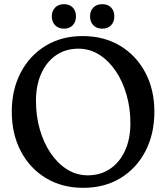

<svg xmlns="http://www.w3.org/2000/svg" viewBox="-20 -886 799 921"><path d="M376 -713Q478.5 -713 556 -666.5Q633.5 -620 677 -538Q720.5 -456 720.5 -350.5Q720.5 -243 677.5 -160.5Q634.5 -78 557.8 -31.5Q481 15 379.5 15Q277.5 15 200.2 -31.8Q123 -78.5 79.8 -160.8Q36.5 -243 36.5 -350.5Q36.5 -455.5 79.2 -537.5Q122 -619.5 198.5 -666.2Q275 -713 376 -713ZM605.5 -295.5Q605.5 -367 587 -431.5Q568.5 -496 534.8 -545.8Q501 -595.5 455.5 -624Q410 -652.5 356 -652.5Q295 -652.5 249.2 -621.2Q203.5 -590 178 -533.5Q152.5 -477 152.5 -402Q152.5 -329.5 171 -265Q189.5 -200.5 223.2 -151Q257 -101.5 302.2 -73.2Q347.5 -45 401.5 -45Q461.5 -45 507.5 -75.8Q553.5 -106.5 579.5 -162.8Q605.5 -219 605.5 -295.5ZM287 -748.5Q260.5 -748.5 244.5 -764.8Q228.5 -781 228.5 -807.5Q228.5 -833.5 244.5 -849.8Q260.5 -866 287 -866Q313.5 -866 329 -849.8Q344.5 -833.5 344.5 -807.5Q344.5 -781.5 329 -765Q313.5 -748.5 287 -748.5ZM470.5 -748.5Q443.5 -748.5 427.8 -764.8Q412 -781 412 -807.5Q412 -833.5 427.8 -849.8Q443.5 -866 470.5 -866Q497.5 -866 513 -849.8Q528.5 -833.5 528.5 -807.5Q528.5 -781.5 513 -765Q497.5 -748.5 470.5 -748.5Z"/></svg>

Font: Fraunces 72pt S100
Style: Regular
Weight: 400
Version: Version 1.000; ttfautohint (v1.8.3)